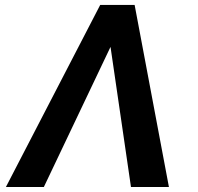

<svg xmlns="http://www.w3.org/2000/svg" viewBox="-20 -747 789 767"><path d="M3.6 0 380.3 -727.3H517.8L654.8 0H503.2L421.5 -559.7L155.2 0Z"/></svg>

Font: Inter P Semi Bold
Style: Italic
Weight: 600
Italic angle: 9.39999°
Designer: Rasmus Andersson
Foundry: rsms
Version: Version 3.018;git-588b23468